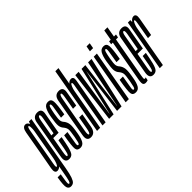

<svg xmlns="http://www.w3.org/2000/svg" viewBox="-167 -1329 2102 2102"><g transform="rotate(-45 884.5 -278.0)"><path d="M-8.5 229Q15.5 229 32 216Q48.5 203 62.8 163.5Q77 124 91 45.5L205.5 -600H167L144.5 -535.5L42 45Q24.5 147 16.5 170Q8.5 193 -1.5 193Q-9 193 -10.8 182Q-12.5 171 -8.5 141.5Q-4.5 112 5 54.5H-43Q-61.5 164.5 -51.2 196.8Q-41 229 -8.5 229ZM7.5 3Q34.5 3 58.8 -23.8Q83 -50.5 91 -97.5L72 -125Q66.5 -92.5 54.8 -63.8Q43 -35 33 -35Q20.5 -35 29.5 -84.2Q38.5 -133.5 68 -301Q98 -469 106.2 -518.2Q114.5 -567.5 127 -567.5Q137 -567.5 138.5 -539Q140 -510.5 135 -479L161.5 -502.5Q169 -545 155.5 -575.2Q142 -605.5 115 -605.5Q72.5 -605.5 60.5 -536Q48.5 -466.5 19.5 -301Q-10.5 -136.5 -22.8 -66.8Q-35 3 7.5 3Z M191 3 198 -35.5Q183 -35.5 194.5 -101Q205.5 -166 230.5 -302Q258.5 -461.5 268 -515Q277 -567.5 293.5 -567.5Q311 -567.5 302 -515Q292 -463.5 266.5 -318.5H227L220.5 -283.5H310.5Q312 -293 313 -301.5Q342 -466 354.5 -536.5Q366.5 -606 300 -606Q234.5 -606 221.5 -534Q209 -462 180.5 -302Q157.5 -168 142 -82Q126.5 3 191 3ZM198 -35.5 191 3Q222.5 3 240.5 -17Q257.5 -37 272 -92Q285.5 -146.5 299.5 -226.5H250.5Q240 -166.5 230.5 -116Q220 -65.5 214 -50Q206 -35.5 198 -35.5Z M363 3Q402.5 3 422 -31.2Q441.5 -65.5 452 -129Q469 -223 464.2 -259.5Q459.5 -296 437.5 -324.5Q419.5 -343 415.5 -367.2Q411.5 -391.5 424 -462.5Q432.5 -510 440.5 -538.8Q448.5 -567.5 460 -567.5Q475 -567.5 469.2 -525.8Q463.5 -484 445.5 -381.5H496.5Q519.5 -514 515.2 -560Q511 -606 467 -606Q425.5 -606 405.2 -568Q385 -530 374 -464.5Q358.5 -376 362.5 -341.8Q366.5 -307.5 388.5 -284Q410 -257.5 413 -232.2Q416 -207 401.5 -127Q394.5 -87 387.5 -61.2Q380.5 -35.5 368.5 -35.5Q354 -35.5 358.5 -68.8Q363 -102 384 -220.5H333Q307 -73.5 312.8 -35.2Q318.5 3 363 3Z M527 3Q593 3 608 -80.8Q623 -164.5 636.5 -242.5H587Q573 -165.5 561.5 -100.5Q550 -35.5 534 -35.5Q517 -35.5 528.8 -100.2Q540.5 -165 564 -300.5Q593 -460 602.5 -514Q612 -568 628.5 -568Q644 -568 634.8 -514.2Q625.5 -460.5 607.5 -357.5H657Q675 -461 687.5 -533.8Q700 -606.5 634 -606.5Q569.5 -606.5 556.5 -534.2Q543.5 -462 515 -300.5Q491.5 -163 476.8 -80Q462 3 527 3Z M622 0H670.5L809.5 -785H761ZM706.5 0H755L824.5 -393.5Q841 -487.5 851.5 -546.5Q862 -605.5 821 -605.5Q791 -605.5 767 -571.5Q743 -537.5 735 -493.5L755.5 -480.5Q760.5 -510.5 772.5 -538.8Q784.5 -567 794.5 -567Q806.5 -567 799.8 -527.5Q793 -488 776.5 -397Z M809 0H878.5L1002.5 -549.5L932 0H1001.5L1136.5 -600H1083L971.5 -39H970L1040.5 -600H982L853 -39.5H851L937 -600H885.5Z M1065 0H1114.5L1219.5 -600H1170.5ZM1195 -735.5 1183 -671.5H1232.5L1244 -735.5Z M1222 3Q1261.5 3 1281 -31.2Q1300.5 -65.5 1311 -129Q1328 -223 1323.2 -259.5Q1318.5 -296 1296.5 -324.5Q1278.5 -343 1274.5 -367.2Q1270.5 -391.5 1283 -462.5Q1291.5 -510 1299.5 -538.8Q1307.5 -567.5 1319 -567.5Q1334 -567.5 1328.2 -525.8Q1322.5 -484 1304.5 -381.5H1355.5Q1378.5 -514 1374.2 -560Q1370 -606 1326 -606Q1284.5 -606 1264.2 -568Q1244 -530 1233 -464.5Q1217.5 -376 1221.5 -341.8Q1225.5 -307.5 1247.5 -284Q1269 -257.5 1272 -232.2Q1275 -207 1260.5 -127Q1253.5 -87 1246.5 -61.2Q1239.5 -35.5 1227.5 -35.5Q1213 -35.5 1217.5 -68.8Q1222 -102 1243 -220.5H1192Q1166 -73.5 1171.8 -35.2Q1177.5 3 1222 3Z M1373 5.5Q1389.5 5.5 1406 -0.5L1413.5 -38.5Q1405 -34 1397 -34Q1389 -34 1387.8 -42.5Q1386.5 -51 1392.5 -86.5L1476.5 -561.5H1508L1515 -600H1483.5L1504.5 -721.5H1455.5L1434 -600H1408.5L1402 -561.5H1427.5L1340.5 -73Q1332.5 -24.5 1341.2 -9.5Q1350 5.5 1373 5.5Z M1495.5 3 1502.5 -35.5Q1487.5 -35.5 1499 -101Q1510 -166 1535 -302Q1563 -461.5 1572.5 -515Q1581.5 -567.5 1598 -567.5Q1615.5 -567.5 1606.5 -515Q1596.5 -463.5 1571 -318.5H1531.5L1525 -283.5H1615Q1616.5 -293 1617.5 -301.5Q1646.5 -466 1659 -536.5Q1671 -606 1604.5 -606Q1539 -606 1526 -534Q1513.5 -462 1485 -302Q1462 -168 1446.5 -82Q1431 3 1495.5 3ZM1502.5 -35.5 1495.5 3Q1527 3 1545 -17Q1562 -37 1576.5 -92Q1590 -146.5 1604 -226.5H1555Q1544.5 -166.5 1535 -116Q1524.5 -65.5 1518.5 -50Q1510.5 -35.5 1502.5 -35.5Z M1734.5 -324H1783Q1809 -472.5 1821 -539.2Q1833 -606 1792 -606Q1765 -606 1741.8 -576.8Q1718.5 -547.5 1711 -501L1728 -488.5Q1732 -510.5 1743.8 -539Q1755.5 -567.5 1766 -567.5Q1777.5 -567.5 1768.8 -519Q1760 -470.5 1734.5 -324ZM1593 0H1641.5L1737 -539V-600H1699Z"/></g></svg>

Font: Anybody UltraCondensed Light
Style: Italic
Weight: 300
Width: 1
Italic angle: -10°
Version: Version 1.113;gftools[0.9.25]